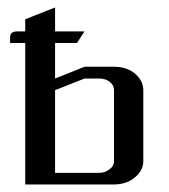

<svg xmlns="http://www.w3.org/2000/svg" viewBox="-20 -489 448 509"><path d="M6.8 -375V-390.1Q6.8 -405.8 25.9 -405.8H46.9V-438L126 -469.2V-405.8H204.1L184.1 -375H126V-280.8L204.1 -312H282.2Q316.4 -312 337.9 -293.9Q359.9 -274.9 359.9 -250V-62Q359.9 -36.6 336.9 -18.1Q314.5 0 282.2 0H46.9V-375ZM126 -30.8H243.2Q258.3 -30.8 270 -40Q282.2 -48.3 282.2 -62V-250Q282.2 -263.2 271 -272Q259.8 -280.8 243.2 -280.8H204.1L126 -250Z"/></svg>

Font: Hhenum
Style: Regular
Weight: 400
Designer: T. Christopher White
Version: Version 1.0